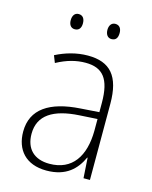

<svg xmlns="http://www.w3.org/2000/svg" viewBox="-110 -875 687 865"><g transform="rotate(15 234.0 -442.5)"><path d="M121 -766C121 -746 130 -731 149 -731C169 -731 178 -745 178 -766C178 -787 169 -802 149 -802C130 -802 121 -786 121 -766ZM292 -767C292 -746 302 -731 320 -731C341 -731 349 -745 349 -767C349 -787 340 -802 320 -802C302 -802 292 -787 292 -767ZM238 -632C185 -632 134 -617 89 -594L102 -561C150 -587 193 -598 236 -598C316 -598 353 -555 353 -442V-399L267 -393C125 -384 44 -331 44 -226C44 -142 93 -83 190 -83C282 -83 327 -130 353 -187H355L361 -93H391V-448C391 -577 342 -632 238 -632ZM270 -362 353 -367V-312C352 -194 302 -116 195 -116C124 -116 83 -156 83 -226C83 -313 150 -355 270 -362Z"/></g></svg>

Font: Noto Sans Kannada UI SemiCondensed ExtraLight
Style: Regular
Weight: 200
Width: 4
Designer: Jelle Bosma - Monotype Design Team
Foundry: Monotype Imaging Inc.
Version: Version 2.005